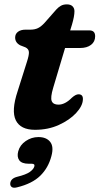

<svg xmlns="http://www.w3.org/2000/svg" viewBox="-20 -596 466 900"><path d="M99.5 -374 75 -383.5Q51 -396 51 -420Q51 -437 64.2 -447Q77.5 -457 100 -457H123Q143 -457 158 -464.2Q173 -471.5 189 -489L244 -551.5Q254 -562.5 265.5 -569Q277 -575.5 293.5 -575.5Q311 -575.5 320 -566.5Q329 -557.5 329 -543.5Q329 -520 317.5 -481L309 -453.5H399Q426 -453.5 426 -426Q426 -400.5 406.8 -385.8Q387.5 -371 355.5 -371H285L229.5 -185Q215.5 -138.5 222.5 -122Q229.5 -105.5 254 -105.5Q285 -105.5 317 -138Q335 -154 348 -154Q370.5 -154 368.5 -128.5Q367 -99 336.8 -66.2Q306.5 -33.5 256.2 -10.5Q206 12.5 144 12.5Q76.5 12.5 54.2 -32Q32 -76.5 63 -169.5L106 -305.5Q116.5 -337.5 115.5 -352Q114.5 -366.5 99.5 -374ZM114.5 171.5Q82 171.5 70.2 155.2Q58.5 139 65.5 113Q73.5 83.5 100.8 65Q128 46.5 160 46.5Q197.5 46.5 215.2 69Q233 91.5 221 135.5Q206.5 191 168.5 228Q130.5 265 60.5 282Q43.5 286.5 35.5 281Q27.5 275.5 28 264.5Q29.5 241 59.5 233Q102.5 222.5 120 209.8Q137.5 197 141 184Q144.5 171.5 128.5 171.5Z"/></svg>

Font: Fraunces 9pt Soft
Style: Bold Italic
Weight: 700
Italic angle: -16°
Version: Version 1.000;[b76b70a41]